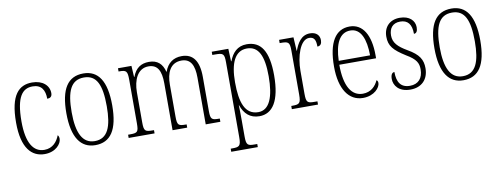

<svg xmlns="http://www.w3.org/2000/svg" viewBox="-63 -883 3814 1460"><g transform="rotate(-10 1843.5 -153.5)"><path d="M225 10C311 10 356 -47 356 -85C356 -100 352 -108 346 -114C329 -68 293 -22 228 -22C144 -22 93 -98 93 -264C93 -456 144 -513 222 -513C290 -513 316 -468 316 -401C339 -401 354 -411 354 -438C354 -497 305 -543 223 -543C122 -543 51 -478 51 -263C51 -64 126 10 225 10Z M616 10C733 10 794 -76 794 -267C794 -453 734 -543 619 -543C498 -543 440 -453 440 -267C440 -78 505 10 616 10ZM617 -21C523 -21 481 -107 481 -267C481 -430 518 -512 618 -512C716 -512 752 -432 752 -267C752 -109 717 -21 617 -21Z M874 0H1074V-25H1067C1006 -25 996 -30 996 -99V-331C996 -425 1032 -510 1116 -510C1185 -510 1213 -461 1213 -361V0H1326V-25H1320C1263 -25 1253 -31 1253 -99V-345C1253 -435 1284 -510 1371 -510C1442 -510 1469 -456 1469 -361V0H1582V-25H1578C1521 -25 1510 -30 1510 -96V-360C1510 -483 1465 -543 1379 -543C1315 -543 1269 -511 1246 -446H1244C1228 -508 1192 -543 1126 -543C1065 -543 1022 -515 998 -450H995L990 -536H886V-511H891C946 -511 955 -503 955 -433V-100C955 -31 947 -25 887 -25H874Z M1624 239H1829V215H1810C1755 215 1744 209 1744 140V18C1744 -34 1743 -75 1742 -99H1744C1767 -32 1810 10 1883 10C1984 10 2046 -79 2046 -277C2046 -465 1990 -546 1881 -546C1808 -546 1768 -500 1745 -439H1742L1738 -536H1610V-511H1630C1694 -511 1703 -505 1703 -438V139C1703 209 1691 215 1635 215H1624ZM1880 -22C1777 -22 1744 -121 1744 -276C1744 -423 1784 -514 1877 -514C1966 -514 2004 -436 2004 -277C2004 -118 1966 -22 1880 -22Z M2134 0H2336V-25H2317C2260 -25 2249 -30 2249 -99V-276C2249 -384 2287 -511 2357 -511C2399 -511 2408 -481 2408 -435C2433 -435 2443 -453 2443 -479C2443 -516 2418 -544 2369 -544C2300 -544 2269 -485 2249 -431H2247L2241 -536H2130V-511H2136C2197 -511 2208 -506 2208 -438V-100C2208 -30 2196 -25 2140 -25H2134Z M2683 10C2771 10 2817 -48 2817 -82C2817 -95 2812 -102 2806 -105C2787 -62 2750 -22 2687 -22C2601 -22 2548 -102 2548 -270H2832V-294C2832 -450 2776 -543 2675 -543C2567 -543 2506 -451 2506 -262C2506 -88 2574 10 2683 10ZM2791 -300H2549C2553 -431 2592 -512 2675 -512C2756 -512 2790 -426 2791 -300Z M3049 10C3135 10 3189 -44 3189 -131C3189 -196 3164 -240 3078 -289C3008 -330 2974 -364 2974 -421C2974 -473 3000 -513 3060 -513C3118 -513 3148 -478 3148 -403C3168 -403 3177 -420 3177 -449C3177 -500 3137 -542 3062 -542C2985 -542 2937 -493 2937 -418C2937 -346 2969 -310 3061 -252C3135 -209 3151 -176 3151 -129C3151 -60 3115 -19 3050 -19C2978 -19 2951 -66 2951 -143C2934 -143 2922 -128 2922 -94C2922 -45 2958 10 3049 10Z M3458 10C3575 10 3636 -76 3636 -267C3636 -453 3576 -543 3461 -543C3340 -543 3282 -453 3282 -267C3282 -78 3347 10 3458 10ZM3459 -21C3365 -21 3323 -107 3323 -267C3323 -430 3360 -512 3460 -512C3558 -512 3594 -432 3594 -267C3594 -109 3559 -21 3459 -21Z"/></g></svg>

Font: Noto Serif Thai Condensed ExtraLight
Style: Regular
Weight: 200
Width: 3
Designer: Monotype Design Team
Foundry: Monotype Imaging Inc.
Version: Version 2.002